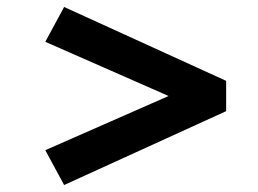

<svg xmlns="http://www.w3.org/2000/svg" viewBox="-20 -529 741 551"><path d="M164 2 110 -98 556 -294V-213L110 -409L164 -509L629 -297V-210Z"/></svg>

Font: Lexend Peta Medium
Style: Regular
Weight: 500
Designer: Bonnie Shaver-Troup, Thomas Jockin
Foundry: Lexend
Version: Version 1.007